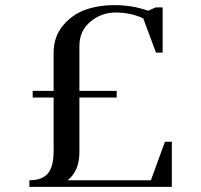

<svg xmlns="http://www.w3.org/2000/svg" viewBox="-20 -732 788 752"><path d="M95 0V-26Q145 -26 167.5 -52.5Q190 -79 190 -141V-350H108V-376H190V-525Q190 -589 227.5 -633Q265 -677 316.5 -694.5Q368 -712 427 -712Q498 -712 560 -690L590 -703H617V-526H591L541 -660Q492 -683 433 -683Q377 -683 334 -647Q291 -611 291 -552V-376H437V-350H291V-136Q291 -63 245 -26H571L626 -177H653V0Z"/></svg>

Font: Dihjauti
Style: Bold
Weight: 700
Designer: T. Christopher White
Version: Version 3.0.0